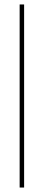

<svg xmlns="http://www.w3.org/2000/svg" viewBox="-20 -740 197 860"><path d="M68 100V-720H88V100Z"/></svg>

Font: DM Sans 28pt Thin
Style: Regular
Weight: 250
Version: Version 4.004;gftools[0.9.30]